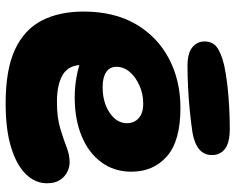

<svg xmlns="http://www.w3.org/2000/svg" viewBox="-97 -730 835 681"><g transform="rotate(90 320.5 -389.5)"><path d="M347 8Q227 8 156 -25Q85 -58 53 -120Q21 -182 21 -268Q21 -377 65.5 -453.5Q110 -530 187.5 -571Q265 -612 363 -612Q480 -612 534.5 -564Q589 -516 589 -438Q589 -377 555.5 -331.5Q522 -286 462.5 -261.5Q403 -237 326 -237Q288 -237 252.5 -243.5Q217 -250 189 -261L213 -314Q210 -290 210 -266Q210 -216 244.5 -195Q279 -174 341 -174Q397 -174 435 -185.5Q473 -197 501.5 -208Q530 -219 556 -219Q573 -219 590 -210.5Q607 -202 618.5 -184.5Q630 -167 630 -138Q630 -97 598 -64Q566 -31 503 -11.5Q440 8 347 8ZM289 -336Q343 -336 380 -361Q417 -386 417 -422Q417 -448 399 -464Q381 -480 348 -480Q313 -480 283 -466.5Q253 -453 235 -432Q217 -411 217 -385Q217 -361 236 -348.5Q255 -336 289 -336ZM214 -637Q169 -637 148 -654Q127 -671 127 -698Q127 -725 146.5 -740.5Q166 -756 211 -767Q243 -774 282.5 -778.5Q322 -783 362 -785Q402 -787 436 -787Q486 -787 508 -770Q530 -753 530 -724Q530 -696 510 -679Q490 -662 452 -655Q420 -650 376 -645.5Q332 -641 289 -639Q246 -637 214 -637Z"/></g></svg>

Font: DynaPuff SemiBold
Style: Regular
Weight: 600
Designer: Toshi Omagari, Jennifer Daniel
Foundry: Google Fonts
Version: Version 2.000